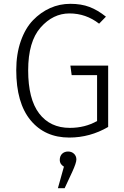

<svg xmlns="http://www.w3.org/2000/svg" viewBox="-20 -716 658 1015"><path d="M361.8 192.9 321.8 278.8H286.1L317.9 165Q295.9 151.9 295.9 130.4Q295.9 108.9 308.3 96.9Q320.8 85 339.8 85Q358.9 85 371.3 96.9Q383.8 108.9 383.8 127Q383.8 145 361.8 192.9ZM540 -627.9 503.9 -590.8Q434.1 -645 347.2 -645Q260.3 -645 194.6 -570.6Q128.9 -496.1 128.9 -344.2Q128.9 -192.4 187 -116.2Q245.1 -40 349.1 -40Q429.2 -40 493.2 -76.2V-318.8H358.9L352.1 -369.1H551.8V-44.9Q455.6 11.2 346.2 11.2Q217.3 11.2 141.6 -80.3Q65.9 -171.9 65.9 -345.2Q65.9 -430.2 89.8 -498.5Q113.8 -566.9 154.3 -608.9Q194.8 -650.9 244.9 -673.3Q294.9 -695.8 352.1 -695.8Q409.2 -695.8 452.6 -679.4Q496.1 -663.1 540 -627.9Z"/></svg>

Font: FiraSans-Light
Style: Regular
Weight: 300
Designer: Carrois Corporate & Edenspiekermann AG
Foundry: Carrois Corporate GbR & Edenspiekermann AG
Version: Version 3.106;PS 003.106;hotconv 1.0.70;makeotf.lib2.5.58329